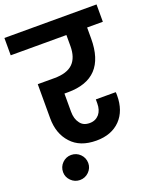

<svg xmlns="http://www.w3.org/2000/svg" viewBox="-189 -836 910 1124"><g transform="rotate(-20 266.0 -273.5)"><path d="M220 -314C220 -314 220 -314 220 -314C377 -314 455 -397 455 -563C455 -563 455 -632 455 -632C455 -632 553 -632 553 -632C553 -632 553 -740 553 -740C553 -740 -21 -740 -21 -740C-21 -740 -21 -632 -21 -632C-21 -632 326 -632 326 -632C326 -632 326 -563 326 -563C326 -563 326 -563 326 -563C326 -516 314 -480 290 -456C265 -431 226 -419 173 -419C173 -419 70 -419 70 -419C70 -419 70 -207 70 -207C70 -207 70 -207 70 -207C70 -143 88 -91 125 -51C161 -11 213 9 281 9C281 9 281 9 281 9C344 9 394 -10 430 -47C466 -84 484 -135 484 -198C484 -198 484 -198 484 -198C484 -206 484 -213 483 -219C483 -219 359 -219 359 -219C359 -219 359 -194 359 -194C359 -194 359 -194 359 -194C359 -166 352 -144 338 -127C323 -110 304 -101 279 -101C279 -101 279 -101 279 -101C252 -101 232 -110 219 -129C205 -147 198 -171 198 -201C198 -201 198 -314 198 -314C198 -314 220 -314 220 -314ZM190 116C190 116 190 116 190 116C190 94 182 75 167 60C152 45 133 37 111 37C111 37 111 37 111 37C90 37 71 45 56 60C41 75 33 94 33 116C33 116 33 116 33 116C33 137 41 155 56 170C71 185 90 193 111 193C111 193 111 193 111 193C133 193 152 185 167 170C182 155 190 137 190 116Z"/></g></svg>

Font: Girnar Poppins
Style: SemiBold
Weight: 500
Designer: Ninad Kale (Devanagari), Jonny Pinhorn (Latin)
Foundry: Indian Type Foundry
Version: ""